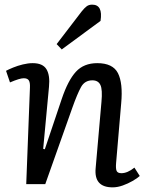

<svg xmlns="http://www.w3.org/2000/svg" viewBox="-20 -793 636 827"><path d="M582 -35Q571 -25 551 -13.5Q531 -2 508.5 6Q486 14 465 14Q384 14 392 -69L417 -354Q422 -407 412.5 -427Q403 -447 378 -447Q345 -447 329 -418Q313 -389 292 -330L175 0H93L109 -416Q110 -438 104 -447Q98 -456 82 -456Q65 -456 23 -438L6 -488Q17 -494 36.5 -502Q56 -510 78.5 -515.5Q101 -521 121 -521Q164 -521 180 -495Q196 -469 191 -419L166 -152L173 -150L246 -367Q273 -447 307 -484Q341 -521 399 -521Q466 -521 488 -478Q510 -435 502 -348L480 -90Q478 -66 482.5 -56.5Q487 -47 503 -47Q529 -47 559 -71ZM332 -744Q344 -759 353.5 -766Q363 -773 377 -773Q424 -773 413 -703L246 -580L224 -603Z"/></svg>

Font: Literata 12pt
Style: Italic
Weight: 400
Italic angle: -2°
Designer: Latin by Veronika Burian and Jose Scaglione. Greek by Irene Vlachou. Cyrillic by Vera Evstafieva
Foundry: TypeTogether
Version: Version 3.002